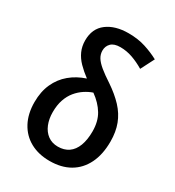

<svg xmlns="http://www.w3.org/2000/svg" viewBox="-185 -870 898 987"><g transform="rotate(30 264.0 -376.0)"><path d="M287 -762Q343 -762 388 -747.5Q433 -733 470 -713L429 -633Q394 -654 358.5 -666.5Q323 -679 286 -679Q249 -679 231.5 -661.5Q214 -644 214 -618Q214 -596 225.5 -577Q237 -558 262.5 -537Q288 -516 328 -490Q380 -455 415 -417.5Q450 -380 467 -335Q484 -290 484 -233Q484 -156 457 -101.5Q430 -47 380.5 -18.5Q331 10 262 10Q196 10 147 -17Q98 -44 71 -94.5Q44 -145 44 -214Q44 -276 65.5 -323.5Q87 -371 126 -403.5Q165 -436 217 -453Q185 -477 161 -501.5Q137 -526 124 -555Q111 -584 111 -619Q111 -689 159.5 -725.5Q208 -762 287 -762ZM282 -407Q258 -399 234.5 -383.5Q211 -368 192 -345Q173 -322 162 -290Q151 -258 151 -216Q151 -176 164 -144Q177 -112 202 -93.5Q227 -75 262 -75Q299 -75 325 -93Q351 -111 364.5 -146.5Q378 -182 378 -232Q378 -291 353 -332.5Q328 -374 282 -407Z"/></g></svg>

Font: Noto Sans Display SemiCondensed Medium
Style: Regular
Weight: 500
Width: 4
Designer: Monotype Design Team
Foundry: Monotype Imaging Inc.
Version: Version 2.003